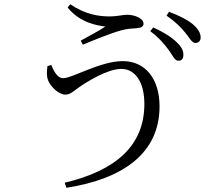

<svg xmlns="http://www.w3.org/2000/svg" viewBox="-20 -824 1040 911"><path d="M781 -586C800 -560 809 -536 825 -536C840 -535 850 -544 850 -562C851 -582 843 -600 819 -623C794 -648 757 -671 707 -694L693 -676C736 -644 760 -614 781 -586ZM859 -669C880 -644 890 -621 906 -620C921 -620 932 -629 932 -646C932 -667 921 -686 895 -709C871 -729 833 -749 782 -768L770 -750C814 -719 837 -696 859 -669ZM223 -516 205 -510C202 -483 200 -463 209 -441C220 -414 258 -375 290 -375C315 -375 333 -395 355 -410C393 -436 489 -497 556 -497C619 -497 665 -438 665 -331C665 -133 530 -15 287 43L295 67C565 25 737 -98 737 -319C737 -452 668 -534 563 -534C455 -534 324 -453 280 -453C257 -453 240 -475 223 -516ZM301 -788C363 -712 447 -703 480 -698C451 -679 405 -654 363 -631L373 -612C421 -632 504 -666 555 -680C583 -688 610 -689 627 -690C648 -691 661 -698 661 -711C661 -738 618 -754 582 -754C566 -754 531 -746 503 -746C445 -746 384 -756 313 -804Z"/></svg>

Font: Source Han Serif KR
Style: Regular
Weight: 400
Designer: Ryoko NISHIZUKA 西塚涼子 (kana & ideographs); Frank Grießhammer (Latin, Greek & Cyrillic); Wenlong ZHANG 张文龙 (bopomofo); San
Foundry: Adobe
Version: Version 2.001;hotconv 1.1.0;makeotfexe 2.6.0